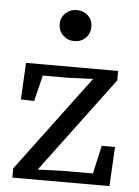

<svg xmlns="http://www.w3.org/2000/svg" viewBox="-52 -767 584 808"><g transform="rotate(5 239.5 -363.0)"><path d="M31 0V-39L333 -443L225 -439H121L94 -329L38 -331L46 -486H435V-446L134 -43L251 -47H367L394 -166H450L441 0ZM240 -595Q212 -595 192.5 -614Q173 -633 173 -661Q173 -689 192.5 -707.5Q212 -726 240 -726Q269 -726 288 -707.5Q307 -689 307 -661Q307 -633 288 -614Q269 -595 240 -595Z"/></g></svg>

Font: Source Serif 4 SmText
Style: Regular
Weight: 400
Designer: Frank Grießhammer
Foundry: Adobe
Version: Version 4.005;hotconv 1.1.0;makeotfexe 2.6.0